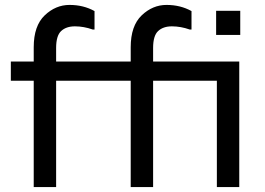

<svg xmlns="http://www.w3.org/2000/svg" viewBox="-20 -760 1075 780"><path d="M357 -640Q320 -653 284.5 -653Q249 -653 228.5 -634Q208 -615 208 -565V-510H511V-568Q511 -655 555.5 -697.5Q600 -740 656.5 -740Q713 -740 758 -715V-640H751Q714 -653 678.5 -653Q643 -653 622.5 -634Q602 -615 602 -565V-510H952V0H861V-432H602V0H511V-432H208V0H117V-432H24V-510H117V-568Q117 -655 161.5 -697.5Q206 -740 262.5 -740Q319 -740 364 -715V-640ZM956 -716V-618H858V-716Z"/></svg>

Font: Varela
Style: Regular
Weight: 400
Designer: Joe Prince
Foundry: Joe Prince
Version: Version 1.000